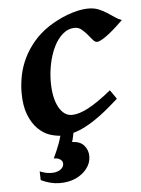

<svg xmlns="http://www.w3.org/2000/svg" viewBox="-50 -497 541 737"><g transform="rotate(-5 221.0 -128.0)"><path d="M272.5 107.9Q272.5 133.8 255.9 155.3Q239.3 176.8 212.2 189Q185.1 201.2 150.1 200.9Q115.2 200.7 78.6 183.1L77.6 149.4Q98.1 157.7 115.2 158.9Q132.3 160.2 144.3 156.2Q156.2 152.3 163.1 144.8Q169.9 137.2 169.9 127.4Q169.9 117.2 159.9 110.6Q149.9 104 135.7 105Q143.1 89.4 148.9 75.7Q154.8 62 159.4 49.3Q164.1 36.6 167.5 23.9Q168 22 168.9 20Q149.9 19 127.4 11.7Q103.5 3.4 82.8 -17.1Q62 -37.6 48.3 -71.8Q34.7 -106 34.7 -157.2Q34.7 -189.9 41.5 -223.6Q48.3 -257.3 63.7 -289.3Q79.1 -321.3 103.8 -350.6Q128.4 -379.9 164.6 -403.8Q178.2 -412.6 196.3 -422.1Q214.4 -431.6 234.9 -439.5Q255.4 -447.3 276.9 -452.1Q298.3 -457 318.8 -457Q340.3 -457 357.4 -450Q374.5 -442.9 388.9 -433.6Q403.3 -424.3 416.3 -415.3Q429.2 -406.2 442.4 -401.9Q432.1 -391.6 418 -378.7Q403.8 -365.7 389.2 -354Q374.5 -342.3 361.3 -334.5Q348.1 -326.7 340.3 -326.7Q332.5 -326.7 324.5 -336.2Q316.4 -345.7 306.9 -357.2Q297.4 -368.7 285.9 -378.2Q274.4 -387.7 260.3 -387.7Q233.9 -387.7 213.1 -369.6Q192.4 -351.6 178.5 -323Q164.6 -294.4 157.2 -259Q149.9 -223.6 149.9 -189.5Q149.9 -157.7 155 -133.1Q160.2 -108.4 169.7 -91.1Q179.2 -73.7 191.9 -64.7Q204.6 -55.7 220.2 -55.7Q246.6 -55.7 283.4 -75Q320.3 -94.2 373 -137.2Q375 -134.8 378.4 -129.6Q381.8 -124.5 385.7 -119.1Q389.6 -113.8 392.8 -109.1Q396 -104.5 397 -102.5Q358.9 -67.9 327.1 -44.2Q295.4 -20.5 268.1 -6.3Q242.2 7.3 219.7 13.2L216.8 26.9Q213.9 41 211.4 47.9Q242.2 48.8 257.3 66.4Q272.5 84 272.5 107.9Z"/></g></svg>

Font: Gentium Basic
Style: Bold Italic
Weight: 700
Italic angle: -8°
Designer: J. Victor Gaultney and Annie Olsen
Foundry: SIL International
Version: Version 1.102; 2013; Maintenance release